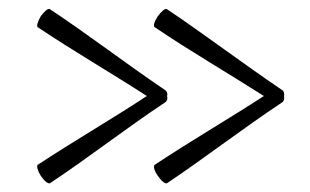

<svg xmlns="http://www.w3.org/2000/svg" viewBox="-20 -486 708 438"><path d="M356 -281C267 -341 183 -406 94 -465C90 -468 81 -460 73 -449C66 -437 63 -426 66 -424C148 -369 233 -320 315 -267C233 -213 148 -164 66 -110C63 -107 66 -96 73 -85C81 -73 90 -66 94 -68C183 -127 267 -193 356 -252C361 -255 363 -261 361 -267C363 -272 361 -278 356 -281ZM623 -281C534 -341 449 -406 361 -465C357 -468 348 -460 340 -449C332 -437 329 -426 333 -424C414 -369 499 -320 582 -267C499 -213 414 -164 333 -110C329 -107 332 -96 340 -85C348 -73 357 -66 361 -68C449 -127 534 -193 623 -252C628 -255 629 -261 628 -267C629 -272 628 -278 623 -281Z"/></svg>

Font: Nupuram Thin
Style: Regular
Weight: 100
Designer: Santhosh Thottingal (santhosh.thottingal@gmail.com)
Foundry: SMC
Version: Version 1.000